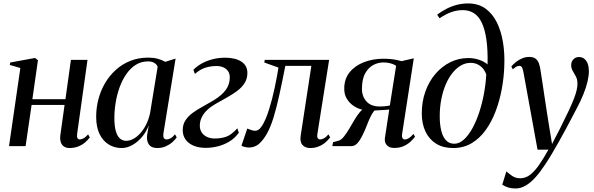

<svg xmlns="http://www.w3.org/2000/svg" viewBox="-20 -851 3456 1118"><path d="M429 -70.5Q427 -52 431.8 -45.5Q436.5 -39 444 -39Q454 -39 466.2 -45.5Q478.5 -52 493 -68.5L503 -51Q491.5 -35.5 474.8 -21.2Q458 -7 435.2 2Q412.5 11 383.5 11Q368.5 11 355.2 3.8Q342 -3.5 335 -20.2Q328 -37 331.5 -65L356 -240H164L129 0H32.5L98.5 -455L37 -473L39.5 -487L184 -513.5L201 -500.5L168.5 -273.5H361L393 -502.5H489.5Z M932 -77Q929 -55.5 934.2 -47.2Q939.5 -39 951 -39Q960.5 -39 973.8 -46.2Q987 -53.5 999 -69L1009 -51Q1000.5 -38.5 984.5 -24Q968.5 -9.5 946 0.8Q923.5 11 895.5 11Q861 11 846.5 -10.5Q832 -32 837 -66.5L846.5 -122.5Q834 -87 809.5 -56.8Q785 -26.5 753.2 -7.8Q721.5 11 688 11Q646.5 11 612.8 -9.8Q579 -30.5 559.5 -71Q540 -111.5 540 -171Q540 -223 553 -273Q566 -323 591.5 -366.5Q617 -410 654 -443.8Q691 -477.5 738.8 -496.5Q786.5 -515.5 844 -515.5Q873.5 -515.5 897.8 -509Q922 -502.5 942.5 -491L1002.5 -510ZM898 -462Q893 -475.5 879 -484.5Q865 -493.5 842 -493.5Q802 -493.5 770.5 -473.5Q739 -453.5 715.5 -419.5Q692 -385.5 676.5 -342.8Q661 -300 653.5 -253.8Q646 -207.5 646 -164Q646 -115.5 654.8 -86.2Q663.5 -57 679 -44Q694.5 -31 714.5 -31Q735 -31 756.2 -42.2Q777.5 -53.5 796.8 -74.8Q816 -96 830.8 -125.5Q845.5 -155 853.5 -190.5Z M1177.5 10Q1138 10 1107.8 -2.5Q1077.5 -15 1060.8 -38.2Q1044 -61.5 1044 -93.5Q1044 -126 1059.8 -150.2Q1075.5 -174.5 1102 -193.8Q1128.5 -213 1160.2 -230.2Q1192 -247.5 1223.5 -266.5Q1272 -296 1295 -328Q1318 -360 1318 -399.5Q1318 -423 1307.2 -437.8Q1296.5 -452.5 1279 -459.5Q1261.5 -466.5 1241 -466.5Q1206.5 -466.5 1175.8 -456.8Q1145 -447 1115 -420.5L1106 -444.5Q1126.5 -465.5 1155.2 -481.5Q1184 -497.5 1218.5 -506.2Q1253 -515 1290.5 -515Q1350.5 -515 1385.5 -492.2Q1420.5 -469.5 1420.5 -426Q1420.5 -392.5 1404 -366.8Q1387.5 -341 1360 -320.8Q1332.5 -300.5 1299 -282Q1265.5 -263.5 1232 -244Q1206.5 -229.5 1186.2 -210.2Q1166 -191 1154.8 -168Q1143.5 -145 1143.5 -119Q1143.5 -96.5 1154.8 -79.5Q1166 -62.5 1185.8 -53.5Q1205.5 -44.5 1229.5 -44.5Q1270 -44.5 1299.5 -55.8Q1329 -67 1362 -104L1370.5 -78Q1346.5 -45 1314.2 -26Q1282 -7 1247 1.5Q1212 10 1177.5 10Z M1828 -70.5Q1825.5 -52 1830.8 -45.5Q1836 -39 1844 -39Q1853.5 -39 1866 -45.5Q1878.5 -52 1892.5 -68.5L1902.5 -51Q1891 -35.5 1874.2 -21.2Q1857.5 -7 1835.2 2Q1813 11 1786 11Q1757 11 1741 -7.2Q1725 -25.5 1731 -62L1793 -467.5H1641.5Q1623.5 -376 1607 -300.5Q1590.5 -225 1573 -167.8Q1555.5 -110.5 1534 -72.5Q1511.5 -33 1487.2 -12.5Q1463 8 1429 8Q1417.5 8 1403.2 4.2Q1389 0.5 1386 -3L1420 -102.5Q1423.5 -101 1431.5 -97.8Q1439.5 -94.5 1449 -92Q1458.5 -89.5 1466 -89.5Q1484.5 -89.5 1499.8 -110Q1515 -130.5 1527.5 -160.5Q1540 -190.5 1549 -221.5Q1558 -252.5 1564 -274Q1572.5 -306.5 1579.5 -340Q1586.5 -373.5 1592.2 -403.8Q1598 -434 1601.5 -457.5L1519 -487L1521.5 -502.5H1896.5Z M2387.5 -71 2396.5 -55Q2386.5 -41 2370 -25.8Q2353.5 -10.5 2330 0Q2306.5 10.5 2275 10.5Q2247.5 10.5 2233 -5Q2218.5 -20.5 2221 -46L2246.5 -213Q2237.5 -212 2221.5 -211Q2205.5 -210 2188.5 -209.2Q2171.5 -208.5 2160 -207.5Q2146.5 -191 2135.8 -167.8Q2125 -144.5 2115.2 -118.8Q2105.5 -93 2093 -68Q2076 -32.5 2060.2 -16.2Q2044.5 0 2025.5 0H1915L1919.5 -23L1950.5 -31.5Q1966.5 -35.5 1982.2 -55.2Q1998 -75 2013.5 -101.2Q2029 -127.5 2044.5 -153.8Q2060 -180 2076 -199Q2092 -218 2109 -221.5L2130 -210Q2109 -207 2084 -213.8Q2059 -220.5 2036.5 -236.2Q2014 -252 1999.2 -276.5Q1984.5 -301 1984.5 -333.5Q1984 -391 2015.8 -430Q2047.5 -469 2099.5 -489Q2151.5 -509 2212 -509Q2234 -509 2252.8 -507.2Q2271.5 -505.5 2288 -502.2Q2304.5 -499 2318.5 -495L2389.5 -511.5L2321.5 -71Q2319 -53 2324.2 -46Q2329.5 -39 2338 -39Q2349.5 -39 2361.8 -47.2Q2374 -55.5 2387.5 -71ZM2250 -237 2286.5 -467.5Q2280.5 -472.5 2269.5 -477Q2258.5 -481.5 2243.5 -484.5Q2228.5 -487.5 2211.5 -487.5Q2183 -487.5 2154.5 -473Q2126 -458.5 2106.8 -424.5Q2087.5 -390.5 2087.5 -331.5Q2087.5 -290.5 2113.5 -260.8Q2139.5 -231 2190.5 -231Q2204.5 -231 2215.5 -231.8Q2226.5 -232.5 2235 -234Q2243.5 -235.5 2250 -237Z M2618.5 11Q2560.5 11 2519.8 -14.2Q2479 -39.5 2457.5 -85Q2436 -130.5 2436 -190Q2436 -259.5 2457 -318.2Q2478 -377 2515.5 -420.8Q2553 -464.5 2602 -488.8Q2651 -513 2707 -513Q2739.5 -513 2769.2 -503Q2799 -493 2819 -476Q2821 -560.5 2812.2 -620.8Q2803.5 -681 2785.2 -719Q2767 -757 2739.2 -774.5Q2711.5 -792 2675 -792Q2639.5 -792 2607.2 -780.2Q2575 -768.5 2539.5 -744.5L2525.5 -765.5Q2550.5 -784.5 2579.5 -799.5Q2608.5 -814.5 2640.2 -822.8Q2672 -831 2706 -831Q2765 -831 2806.2 -801.5Q2847.5 -772 2872.8 -721.2Q2898 -670.5 2908.8 -605.2Q2919.5 -540 2916.5 -468Q2914.5 -401.5 2902 -333.5Q2889.5 -265.5 2866.2 -203.8Q2843 -142 2808 -93.5Q2773 -45 2726 -17Q2679 11 2618.5 11ZM2625 -14Q2654 -14 2680.5 -37.8Q2707 -61.5 2729.8 -102.2Q2752.5 -143 2769.8 -195Q2787 -247 2797.8 -304.2Q2808.5 -361.5 2811.5 -417Q2808 -430 2797 -445.8Q2786 -461.5 2766.8 -473.2Q2747.5 -485 2719.5 -485Q2690.5 -485 2664 -469.8Q2637.5 -454.5 2614.8 -426.2Q2592 -398 2575.5 -359.2Q2559 -320.5 2549.8 -273.5Q2540.5 -226.5 2540.5 -173Q2540.5 -128.5 2548.8 -92.5Q2557 -56.5 2575.8 -35.2Q2594.5 -14 2625 -14Z M3028 -430.5Q3024.5 -450.5 3019.2 -459Q3014 -467.5 3004 -467.5Q2994.5 -467.5 2985.2 -462Q2976 -456.5 2966 -447L2957.5 -464Q2969 -478 2985.5 -490.8Q3002 -503.5 3021.2 -511.5Q3040.5 -519.5 3061.5 -519.5Q3084.5 -519.5 3097.8 -510Q3111 -500.5 3117.5 -483Q3124 -465.5 3127.5 -441.5Q3133.5 -405.5 3139.2 -365.2Q3145 -325 3151.5 -283Q3158 -241 3164.2 -199.5Q3170.5 -158 3177 -119L3194.5 -12.5L3242 -104.5Q3271.5 -163.5 3291 -205Q3310.5 -246.5 3321.8 -275.8Q3333 -305 3337.8 -326Q3342.5 -347 3342.5 -364Q3342.5 -388.5 3333.2 -405.8Q3324 -423 3315 -438Q3306 -453 3306 -472Q3306 -492.5 3319 -505.8Q3332 -519 3350.5 -519Q3370 -519 3383 -508.2Q3396 -497.5 3402.5 -478.8Q3409 -460 3409 -436Q3409 -409.5 3401 -375.5Q3393 -341.5 3377 -301.8Q3361 -262 3336.5 -216.5Q3322.5 -189.5 3305.8 -158Q3289 -126.5 3270.8 -92.2Q3252.5 -58 3232.8 -23.2Q3213 11.5 3193 45.5Q3173 79.5 3152 110.5Q3124 153 3096.2 183.5Q3068.5 214 3040 230.2Q3011.5 246.5 2982.5 246.5Q2957.5 246.5 2940 241Q2922.5 235.5 2904.5 224.5L2928.5 147Q2941 158 2961 172.5Q2981 187 3009 187Q3041 187 3067.8 166Q3094.5 145 3120 107.8Q3145.5 70.5 3173.5 20.5H3110Z"/></svg>

Font: Merriweather 144pt
Style: Italic
Weight: 400
Italic angle: -7.8°
Version: Version 2.101